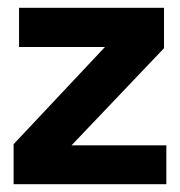

<svg xmlns="http://www.w3.org/2000/svg" viewBox="-20 -474 463 494"><path d="M408 0H15V-103L250 -353H29V-454H402V-350L164 -100H408Z"/></svg>

Font: Tajawal
Style: Bold
Weight: 700
Designer: Boutros Fonts
Foundry: Created by Boutros International 2017
Version: Version 1.700